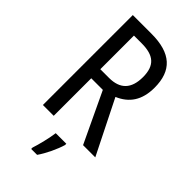

<svg xmlns="http://www.w3.org/2000/svg" viewBox="-284 -785 1078 1078"><g transform="rotate(45 254.5 -246.5)"><path d="M228 -714H80V0H166V-298H258L399 0H496L336 -320C412 -352 455 -412 455 -512C455 -647 384 -714 228 -714ZM227 -637C323 -637 367 -600 367 -508C367 -416 323 -370 235 -370H166V-637ZM327 71V61H243C238 102 220 175 208 210V221H255C284 180 314 116 327 71Z"/></g></svg>

Font: Noto Sans Khmer Condensed
Style: Regular
Weight: 400
Width: 3
Designer: Danh Hong and the Monotype Design Team
Foundry: Monotype Imaging Inc.
Version: Version 2.004